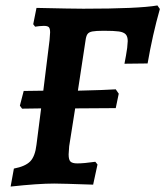

<svg xmlns="http://www.w3.org/2000/svg" viewBox="-20 -674 607 705"><path d="M567 -641Q540 -546 522 -441L437 -440Q443 -470 447 -498Q449 -518 449 -523Q449 -540 441.5 -548Q434 -556 416.5 -558.5Q399 -561 361 -561Q332 -561 319 -558.5Q306 -556 301 -548.5Q296 -541 294 -525L266 -341Q313 -342 352.5 -343.5Q392 -345 405 -346L416 -330L405 -277L256 -276L234 -137Q232 -113 232 -107Q232 -87 239 -80.5Q246 -74 264 -74Q288 -74 330 -80L338 -70L322 4Q206 0 179 0Q120 0 19 11L31 -55Q73 -63 91 -81.5Q109 -100 114 -143L131 -276L61 -275L53 -286L67 -340L139 -341L162 -527L164 -555Q164 -570 159 -574.5Q154 -579 141 -579Q132 -579 124 -578Q116 -577 109 -576L102 -585L114 -645Q246 -642 286 -642Q489 -642 558 -654Z"/></svg>

Font: Alegreya SC
Style: Bold Italic
Weight: 700
Italic angle: -7°
Designer: Juan Pablo del Peral
Foundry: Huerta Tipografica
Version: Version 2.007; ttfautohint (v1.6)